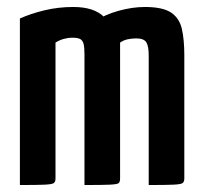

<svg xmlns="http://www.w3.org/2000/svg" viewBox="-20 -530 581 550"><path d="M37 0V-477Q68 -491 107.5 -500.5Q147 -510 190 -510Q250 -510 278.5 -481Q307 -452 315.5 -398Q324 -344 324 -268V-19Q324 -9 319 -5.5Q314 -2 292.5 -1Q271 0 222 0V-374Q222 -394 219.5 -404Q217 -414 210 -418Q203 -422 187 -422Q175 -422 162.5 -418.5Q150 -415 139 -408V-19Q139 -9 134 -5.5Q129 -2 108 -1Q87 0 37 0ZM222 0V-426Q224 -450 252 -469Q280 -488 319.5 -499Q359 -510 395 -510Q446 -510 470 -494Q494 -478 501 -447Q508 -416 508 -372V-19Q508 -9 503 -5.5Q498 -2 476.5 -1Q455 0 406 0V-371Q406 -398 399 -409Q392 -420 370 -420Q358 -420 346 -417.5Q334 -415 324 -408V-19Q324 -9 320 -5.5Q316 -2 294.5 -1Q273 0 222 0Z"/></svg>

Font: Yanone Kaffeesatz ExtraLight SemiBold
Style: Regular
Weight: 600
Version: Version 2.003